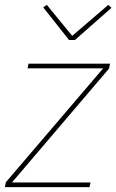

<svg xmlns="http://www.w3.org/2000/svg" viewBox="-21 -767 477 787"><path d="M286 -603H262L156 -737L171 -747L275 -620L423 -747L436 -735ZM346 0H-1L3 -20L402 -487H92L96 -506H430L426 -486L28 -19H350Z"/></svg>

Font: IBM Plex Sans Thin
Style: Italic
Weight: 100
Italic angle: -11.31°
Designer: Mike Abbink, Paul van der Laan, Pieter van Rosmalen
Foundry: Bold Monday
Version: Version 3.0